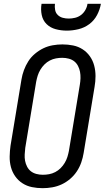

<svg xmlns="http://www.w3.org/2000/svg" viewBox="-20 -975 547 1003"><path d="M203 8Q174 8 147 2.5Q120 -3 97.5 -17.5Q75 -32 59.5 -54Q44 -76 37 -102.5Q30 -129 30.5 -157.5Q31 -186 35 -214L92 -559Q96 -584 105 -608.5Q114 -633 128 -655Q142 -677 163 -694.5Q184 -712 207 -723Q230 -734 255.5 -738.5Q281 -743 306 -743Q335 -743 362 -737.5Q389 -732 411.5 -717.5Q434 -703 449.5 -681Q465 -659 472 -632.5Q479 -606 479 -577.5Q479 -549 474 -521L417 -176Q413 -151 404.5 -126.5Q396 -102 381.5 -80Q367 -58 346.5 -40.5Q326 -23 302.5 -12Q279 -1 253.5 3.5Q228 8 203 8ZM204 -62Q220 -62 236.5 -65Q253 -68 268.5 -76Q284 -84 296.5 -96.5Q309 -109 318 -124Q327 -139 332 -155Q337 -171 340 -187L397 -532Q400 -549 400.5 -566.5Q401 -584 398 -600Q395 -616 387.5 -630.5Q380 -645 368 -654.5Q356 -664 339.5 -668.5Q323 -673 305 -673Q289 -673 272.5 -670Q256 -667 240.5 -659Q225 -651 212.5 -638.5Q200 -626 191 -611Q182 -596 177 -580Q172 -564 169 -548L112 -203Q110 -186 109 -168.5Q108 -151 111 -135Q114 -119 121.5 -104.5Q129 -90 141 -80.5Q153 -71 169.5 -66.5Q186 -62 204 -62ZM329 -815Q299 -815 271 -822.5Q243 -830 223.5 -849Q204 -868 198 -896.5Q192 -925 197 -955H267Q265 -939 268 -923Q271 -907 282 -896.5Q293 -886 308 -882Q323 -878 339 -878Q355 -878 372 -882Q389 -886 403 -896.5Q417 -907 426 -923Q435 -939 437 -955H507Q502 -925 487 -896.5Q472 -868 446.5 -849Q421 -830 390 -822.5Q359 -815 329 -815Z"/></svg>

Font: Iosevka
Style: Italic
Weight: 400
Italic angle: -9°
Monospace: yes
Designer: Belleve Invis
Foundry: Belleve Invis
Version: Version 32.5.0; ttfautohint (v1.8.4)